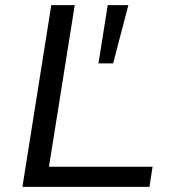

<svg xmlns="http://www.w3.org/2000/svg" viewBox="-20 -725 662 745"><path d="M67 0 179 -705H270L170 -78H572L560 0ZM362 -479 398 -705H478L419 -479Z"/></svg>

Font: Nunito Sans 10pt SemiExpanded
Style: Italic
Weight: 400
Width: 6
Italic angle: -9°
Designer: Vernon Adams
Foundry: Vernon Adams
Version: Version 3.101;gftools[0.9.27]